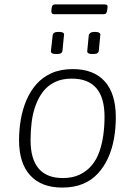

<svg xmlns="http://www.w3.org/2000/svg" viewBox="-20 -841 609 867"><path d="M261 6Q167 6 116.5 -49Q66 -104 66 -208Q66 -255 74 -301.5Q82 -348 99.5 -389Q117 -430 145 -461.5Q173 -493 213.5 -511Q254 -529 309 -529Q403 -529 453 -473.5Q503 -418 503 -311Q503 -261 494.5 -214Q486 -167 468 -127.5Q450 -88 422 -57.5Q394 -27 354 -10.5Q314 6 261 6ZM264 -37Q308 -37 340 -52.5Q372 -68 394 -94Q416 -120 428.5 -155.5Q441 -191 446.5 -231Q452 -271 452 -314Q452 -400 415 -443Q378 -486 304 -486Q260 -486 228 -470.5Q196 -455 175 -428Q154 -401 141 -365.5Q128 -330 123 -290Q118 -250 118 -208Q118 -123 154.5 -80Q191 -37 264 -37ZM398 -597Q385 -597 379 -600.5Q373 -604 374 -611L381 -683Q383 -689 389 -693Q395 -697 408 -697Q422 -697 428 -693Q434 -689 433 -683L426 -611Q425 -604 419 -600.5Q413 -597 398 -597ZM235 -597Q221 -597 215 -600.5Q209 -604 210 -611L218 -683Q219 -689 225 -693Q231 -697 245 -697Q259 -697 265 -693Q271 -689 269 -683L262 -611Q261 -604 255 -600.5Q249 -597 235 -597ZM224 -777Q217 -777 214 -781.5Q211 -786 212 -795L213 -803Q214 -813 218 -817Q222 -821 228 -821H453Q462 -821 464.5 -816.5Q467 -812 465 -803L464 -795Q463 -786 459.5 -781.5Q456 -777 449 -777Z"/></svg>

Font: Asap ExtraLight
Style: Italic
Weight: 250
Italic angle: -6°
Version: Version 3.001